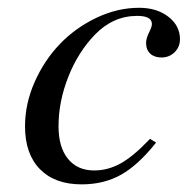

<svg xmlns="http://www.w3.org/2000/svg" viewBox="-20 -467 487 498"><path d="M369.1 -106.9 384.8 -97.2Q338.9 -39.1 294.2 -13.9Q249.5 11.2 191.9 11.2Q122.1 11.2 83.5 -28.3Q44.9 -67.9 44.9 -139.2Q44.9 -197.8 69.8 -254.2Q94.7 -310.5 135.3 -352.8Q175.8 -395 230.2 -420.9Q284.7 -446.8 340.8 -446.8Q386.7 -446.8 416.7 -423.6Q446.8 -400.4 446.8 -365.2Q446.8 -345.2 432.9 -331.5Q418.9 -317.9 398.9 -317.9Q380.4 -317.9 369.6 -327.9Q358.9 -337.9 358.9 -356Q358.9 -368.2 368.2 -386.2Q374 -397.9 374 -404.8Q374 -425.8 335.9 -425.8Q273.4 -425.8 226.1 -377Q182.6 -332 157.2 -267.8Q131.8 -203.6 131.8 -139.2Q131.8 -85.4 156.2 -55.2Q180.7 -24.9 224.1 -24.9Q260.7 -24.9 293.9 -43.7Q327.1 -62.5 369.1 -106.9Z"/></svg>

Font: Accordance
Style: Italic
Weight: 400
Italic angle: -11°
Version: Version 1.2 (build January 31, 2020) Miklal Software Solutio